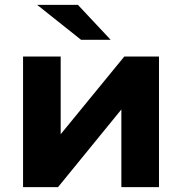

<svg xmlns="http://www.w3.org/2000/svg" viewBox="-20 -771 750 791"><path d="M314 -607H436L301 -751H133ZM75 0H219L480 -320V0H635V-538H492L230 -218V-538H75Z"/></svg>

Font: Talent SemiBold
Style: Bold
Weight: 700
Designer: Mike Powis
Version: Version 1.001;hotconv 1.0.109;makeotfexe 2.5.65596